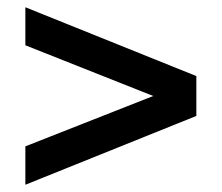

<svg xmlns="http://www.w3.org/2000/svg" viewBox="-20 -615 612 530"><path d="M50 -105V-211L403 -350L50 -490V-595L522 -405V-295Z"/></svg>

Font: MuseoModerno Thin Medium
Style: Regular
Weight: 500
Version: Version 1.003